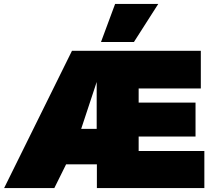

<svg xmlns="http://www.w3.org/2000/svg" viewBox="-20 -959 1086 979"><path d="M1 0 347 -700H1004V-508H687V-436H977V-263H687V-189H1022V0H474V-121H317L257 0ZM394 -302H473V-541ZM495 -745 567 -939H787L663 -745Z"/></svg>

Font: Georama ExtraCondensed Thin Black
Style: Regular
Weight: 900
Version: Version 1.001